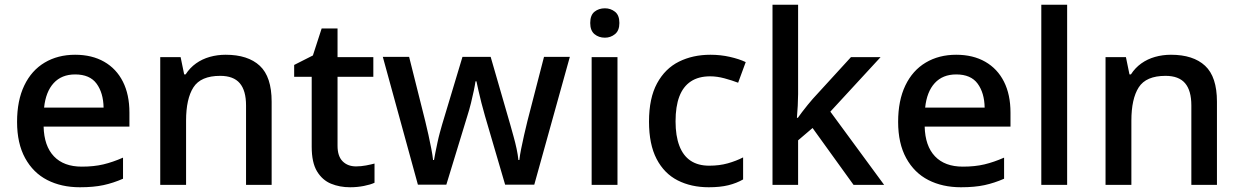

<svg xmlns="http://www.w3.org/2000/svg" viewBox="-20 -780 5231 810"><path d="M297 -549Q368 -549 419.5 -519.5Q471 -490 498.5 -435.5Q526 -381 526 -305V-246H164Q166 -164 207.5 -120.5Q249 -77 325 -77Q376 -77 416 -86.5Q456 -96 499 -115V-26Q458 -8 416.5 1Q375 10 317 10Q239 10 179.5 -20.5Q120 -51 86 -113Q52 -175 52 -266Q52 -356 82.5 -419.5Q113 -483 168.5 -516Q224 -549 297 -549ZM297 -466Q240 -466 206.5 -429.5Q173 -393 166 -326H417Q416 -388 387.5 -427Q359 -466 297 -466Z M932 -549Q1026 -549 1076 -502.5Q1126 -456 1126 -351V0H1018V-335Q1018 -398 991.5 -429Q965 -460 909 -460Q827 -460 796 -411.5Q765 -363 765 -271V0H656V-539H742L757 -466H763Q781 -494 807 -512.5Q833 -531 865 -540Q897 -549 932 -549Z M1482 -78Q1503 -78 1524 -82Q1545 -86 1560 -90V-9Q1543 -1 1515 4.5Q1487 10 1457 10Q1413 10 1376.5 -5Q1340 -20 1317.5 -57Q1295 -94 1295 -161V-456H1221V-506L1300 -546L1337 -660H1404V-539H1555V-456H1404V-165Q1404 -121 1425.5 -99.5Q1447 -78 1482 -78Z M2026 -291Q2018 -318 2011 -346Q2004 -374 1998.5 -398Q1993 -422 1990 -437H1986Q1984 -422 1979 -398Q1974 -374 1967 -345.5Q1960 -317 1951 -289L1863 -1H1743L1595 -540H1706L1774 -269Q1781 -241 1787.5 -211Q1794 -181 1799.5 -153Q1805 -125 1807 -105H1811Q1813 -118 1817 -137.5Q1821 -157 1825.5 -178.5Q1830 -200 1835.5 -220Q1841 -240 1845 -254L1931 -540H2050L2133 -253Q2139 -231 2146.5 -204.5Q2154 -178 2159.5 -152Q2165 -126 2167 -105H2171Q2173 -124 2178.5 -151.5Q2184 -179 2191 -210Q2198 -241 2205 -269L2275 -540H2384L2234 -1H2111Z M2585 -539V0H2476V-539ZM2532 -745Q2556 -745 2574.5 -730.5Q2593 -716 2593 -683Q2593 -651 2574.5 -636Q2556 -621 2532 -621Q2506 -621 2488 -636Q2470 -651 2470 -683Q2470 -716 2488 -730.5Q2506 -745 2532 -745Z M2970 10Q2896 10 2839 -19Q2782 -48 2750 -109.5Q2718 -171 2718 -267Q2718 -366 2752 -428.5Q2786 -491 2844.5 -520Q2903 -549 2977 -549Q3020 -549 3059.5 -540Q3099 -531 3126 -518L3094 -431Q3068 -441 3036.5 -449.5Q3005 -458 2976 -458Q2927 -458 2894.5 -436.5Q2862 -415 2846 -373Q2830 -331 2830 -268Q2830 -207 2846 -165Q2862 -123 2893.5 -102Q2925 -81 2972 -81Q3015 -81 3050.5 -91Q3086 -101 3115 -116V-23Q3087 -7 3052.5 1.5Q3018 10 2970 10Z M3347 -383Q3347 -363 3345.5 -334Q3344 -305 3342 -283H3346Q3352 -292 3363.5 -307Q3375 -322 3387.5 -337.5Q3400 -353 3409 -363L3570 -539H3695L3483 -309L3710 0H3581L3408 -240L3347 -188V0H3239V-760H3347Z M4014 -549Q4085 -549 4136.5 -519.5Q4188 -490 4215.5 -435.5Q4243 -381 4243 -305V-246H3881Q3883 -164 3924.5 -120.5Q3966 -77 4042 -77Q4093 -77 4133 -86.5Q4173 -96 4216 -115V-26Q4175 -8 4133.5 1Q4092 10 4034 10Q3956 10 3896.5 -20.5Q3837 -51 3803 -113Q3769 -175 3769 -266Q3769 -356 3799.5 -419.5Q3830 -483 3885.5 -516Q3941 -549 4014 -549ZM4014 -466Q3957 -466 3923.5 -429.5Q3890 -393 3883 -326H4134Q4133 -388 4104.5 -427Q4076 -466 4014 -466Z M4482 0H4373V-760H4482Z M4920 -549Q5014 -549 5064 -502.5Q5114 -456 5114 -351V0H5006V-335Q5006 -398 4979.5 -429Q4953 -460 4897 -460Q4815 -460 4784 -411.5Q4753 -363 4753 -271V0H4644V-539H4730L4745 -466H4751Q4769 -494 4795 -512.5Q4821 -531 4853 -540Q4885 -549 4920 -549Z"/></svg>

Font: Noto Sans Syriac Eastern Medium
Style: Regular
Weight: 500
Designer: Patrick Giasson and the Monotype Design Team
Foundry: Monotype Imaging Inc.
Version: Version 3.001